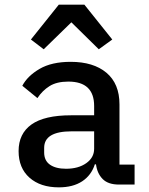

<svg xmlns="http://www.w3.org/2000/svg" viewBox="-20 -794 640 826"><path d="M492 0Q445 0 421.5 -24Q398 -48 393 -87H388Q373 -40 333.5 -14Q294 12 233 12Q154 12 107 -29.5Q60 -71 60 -144Q60 -219 115.5 -258.5Q171 -298 286 -298H385V-338Q385 -443 274 -443Q224 -443 193 -423.5Q162 -404 141 -372L76 -425Q98 -467 150 -497.5Q202 -528 284 -528Q382 -528 438 -481Q494 -434 494 -345V-86H559V0ZM385 -154V-229H288Q170 -229 170 -158V-138Q170 -103 195 -85.5Q220 -68 264 -68Q317 -68 351 -92Q385 -116 385 -154ZM343 -774 463 -624 405 -582 287 -698 168 -582 113 -624 233 -774Z"/></svg>

Font: IBM Plaex Mono Medium
Style: Regular
Weight: 500
Designer: Mike Abbink, Paul van der Laan, Pieter van Rosmalen
Foundry: Bold Monday
Version: Version 2.003